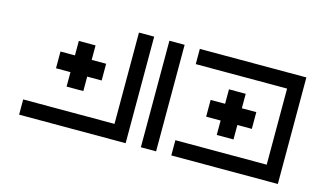

<svg xmlns="http://www.w3.org/2000/svg" viewBox="-81 -937 2018 1190"><g transform="rotate(15 927.5 -342.0)"><path d="M97.7 0V-97.7H683.6V-683.6H781.2V0ZM878.9 -683.6H976.6V0H878.9ZM1074.2 0V-97.7H1660.2V-585.9H1074.2V-683.6H1757.8V0ZM444.3 -336.9V-244.1H336.9V-336.9H244.1V-444.3H336.9V-537.1H444.3V-444.3H537.1V-336.9ZM1420.9 -288.1V-195.3H1313.5V-288.1H1220.7V-395.5H1313.5V-488.3H1420.9V-395.5H1513.7V-288.1Z"/></g></svg>

Font: BabelStone Club Penguin
Style: Regular
Weight: 400
Designer: Andrew West
Foundry: BabelStone
Version: Version 1.02 November 6, 2013